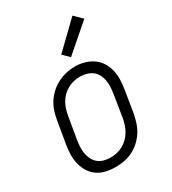

<svg xmlns="http://www.w3.org/2000/svg" viewBox="-189 -872 878 980"><g transform="rotate(-30 250.0 -382.0)"><path d="M201 8Q172 8 145 2Q118 -4 96 -19Q74 -34 59.5 -57Q45 -80 38.5 -106Q32 -132 32.5 -160.5Q33 -189 38 -218L60 -348Q64 -373 72 -398Q80 -423 94.5 -445.5Q109 -468 129.5 -486.5Q150 -505 174 -517Q198 -529 223.5 -535Q249 -541 275 -541Q303 -541 330 -533.5Q357 -526 379 -511Q401 -496 415.5 -473.5Q430 -451 436.5 -424.5Q443 -398 442.5 -369.5Q442 -341 437 -312L416 -182Q411 -157 403 -132Q395 -107 380.5 -84.5Q366 -62 345.5 -43.5Q325 -25 301 -13Q277 -1 251.5 3.5Q226 8 201 8ZM202 -47Q221 -47 239.5 -51Q258 -55 275.5 -64.5Q293 -74 307 -88Q321 -102 331 -119Q341 -136 347 -154.5Q353 -173 356 -191L377 -321Q380 -341 381 -361Q382 -381 378.5 -399.5Q375 -418 366.5 -434.5Q358 -451 343 -462Q328 -473 309.5 -478Q291 -483 271 -483Q252 -483 233.5 -478.5Q215 -474 198 -464.5Q181 -455 167 -441Q153 -427 143.5 -410Q134 -393 128.5 -375Q123 -357 120 -339L98 -209Q95 -189 94 -169.5Q93 -150 96.5 -131.5Q100 -113 108.5 -96.5Q117 -80 131 -68.5Q145 -57 164 -52Q183 -47 202 -47ZM283 -592 246 -628 395 -772 440 -728Z"/></g></svg>

Font: Iosevka Curly Light Oblique
Style: Regular
Weight: 300
Italic angle: -9°
Monospace: yes
Designer: Belleve Invis
Foundry: Belleve Invis
Version: Version 11.1.0; ttfautohint (v1.8.3)